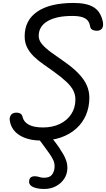

<svg xmlns="http://www.w3.org/2000/svg" viewBox="-20 -950 718 1300"><path d="M259.5 1.5Q170.5 1.5 113.8 -33.5Q57 -68.5 46.5 -132Q43 -149.5 50.5 -165.5Q58 -181.5 78.5 -186Q95 -189.5 112 -183.8Q129 -178 133.5 -156.5Q141 -124 175.5 -105.5Q210 -87 270.5 -87Q336 -87 385.5 -111Q435 -135 462.8 -177.8Q490.5 -220.5 490.5 -276.5Q490.5 -308.5 476.5 -336.8Q462.5 -365 429.8 -396Q397 -427 341.5 -467Q307 -491.5 272.8 -515.5Q238.5 -539.5 210 -566.8Q181.5 -594 164.2 -627.5Q147 -661 147 -704Q147 -813 232.8 -871.5Q318.5 -930 479.5 -930Q568.5 -930 616.2 -899.8Q664 -869.5 677.5 -797Q680 -779.5 674.5 -764.5Q669 -749.5 650 -743.5Q633 -739.5 613 -745.2Q593 -751 590 -772Q586.5 -795 574 -810.5Q561.5 -826 536.5 -834Q511.5 -842 469 -842Q361 -842 301.5 -806.5Q242 -771 242 -706.5Q242 -677 265.5 -649.8Q289 -622.5 327.8 -594.5Q366.5 -566.5 412.5 -534.5Q474.5 -491.5 512.5 -451.5Q550.5 -411.5 567.8 -371.8Q585 -332 585 -289Q585 -224 561.8 -170.5Q538.5 -117 495.2 -78.5Q452 -40 392 -19.2Q332 1.5 259.5 1.5ZM278 329.5Q252 329.5 229 324.5Q206 319.5 191.5 308.8Q177 298 177 280.5Q177.5 258.5 189.8 250.2Q202 242 220.5 243.5Q236.5 245 248.8 249.2Q261 253.5 278 253.5Q317 253.5 332.5 232Q348 210.5 349.5 182Q351 156 340.8 134.2Q330.5 112.5 315 90.5Q298 65.5 276 36.5Q254 7.5 236 -17.5Q225.5 -33 236.2 -48Q247 -63 263.5 -63Q277.5 -63 286.8 -60Q296 -57 307 -45Q318.5 -32 332 -15.2Q345.5 1.5 358.5 18.8Q371.5 36 381.5 51Q396 73.5 408.8 95Q421.5 116.5 429.2 140.5Q437 164.5 436 193.5Q434.5 231 413.8 261.8Q393 292.5 358.2 311Q323.5 329.5 278 329.5Z"/></svg>

Font: Edu AU VIC WA NT Pre Medium
Style: Regular
Weight: 500
Designer: Tina and Corey Anderson, Eben Sorkin, Mirko Velimirovic
Foundry: Google for Education
Version: Version 1.001